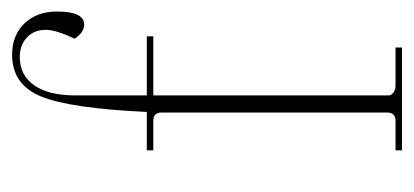

<svg xmlns="http://www.w3.org/2000/svg" viewBox="-208 -492 700 325"><g transform="rotate(-90 142.5 -330.0)"><path d="M50 0V-11H100Q114 -11 114 -25V-407Q114 -421 100 -421H50V-432H115Q121 -561 141 -610.5Q161 -660 212 -660Q245 -660 265 -639Q285 -618 285 -584Q285 -538 263 -538Q250 -538 239 -554Q254 -586 254 -603Q254 -623 241 -635Q228 -647 208 -647Q177 -647 160 -622.5Q143 -598 143 -553V-432H243V-421H143V-23Q143 -18 148 -14.5Q153 -11 159 -11H224V0Z"/></g></svg>

Font: Arapey Thin-Display
Style: Regular
Weight: 100
Designer: Eduardo Rodriguez Tunni
Foundry: Eduardo Rodriguez Tunni
Version: Version 4.000